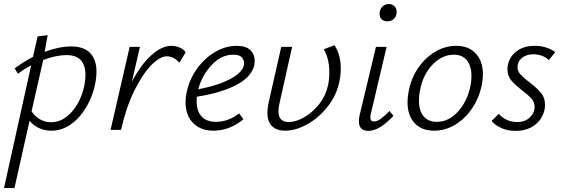

<svg xmlns="http://www.w3.org/2000/svg" viewBox="-42 -646 2799 955"><path d="M438 -289Q438 -263 432 -231Q419 -167 387.5 -113.5Q356 -60 311 -28Q266 4 214 4Q180 4 152 -9Q124 -22 105 -45L30 289H-22L113 -321Q78 -303 47 -279L31 -306Q72 -337 122 -363L145 -465L195 -471L180 -388Q253 -415 312 -415Q375 -415 406.5 -382Q438 -349 438 -289ZM383 -273Q383 -372 289 -372Q238 -372 173 -348L115 -92Q132 -67 157 -52.5Q182 -38 212 -38Q268 -38 313.5 -88Q359 -138 377 -218Q383 -248 383 -273Z M882 -386 850 -334Q838 -349 821 -357.5Q804 -366 788 -366Q753 -366 709.5 -321Q666 -276 625.5 -193.5Q585 -111 561 -4L560 0H508L603 -413H654L614 -239Q659 -325 711 -371.5Q763 -418 810 -418Q831 -418 850.5 -410Q870 -402 882 -386Z M1225 -343Q1225 -337 1223 -323Q1210 -264 1134.5 -224Q1059 -184 937 -165Q936 -157 936 -141Q936 -94 960.5 -67Q985 -40 1032 -40Q1094 -40 1147 -82L1169 -53Q1100 4 1020 4Q956 4 918.5 -34Q881 -72 881 -137Q881 -165 888 -193Q901 -253 938.5 -305Q976 -357 1028 -387.5Q1080 -418 1136 -418Q1182 -418 1203.5 -396.5Q1225 -375 1225 -343ZM1118 -374Q1059 -374 1011 -323Q963 -272 944 -202Q1049 -222 1110.5 -257Q1172 -292 1172 -332Q1172 -349 1160 -361.5Q1148 -374 1118 -374Z M1349 -136Q1343 -112 1343 -93Q1343 -39 1394 -39Q1430 -39 1471.5 -63Q1513 -87 1545.5 -128Q1578 -169 1589 -219Q1596 -248 1596 -285Q1596 -356 1568 -401L1622 -421Q1653 -373 1653 -306Q1653 -271 1646 -240Q1632 -172 1588 -116Q1544 -60 1486.5 -28Q1429 4 1377 4Q1333 4 1310.5 -19Q1288 -42 1288 -85Q1288 -108 1294 -135L1357 -413H1411Z M1743 -43Q1743 -55 1746 -70L1828 -413H1881L1803 -82Q1800 -72 1800 -62Q1800 -42 1819 -42Q1834 -42 1852 -55Q1870 -68 1895 -94L1915 -70Q1845 5 1791 5Q1743 5 1743 -43ZM1846 -577Q1846 -598 1859 -612Q1872 -626 1892 -626Q1909 -626 1920 -615Q1931 -604 1931 -587Q1931 -566 1918 -553Q1905 -540 1885 -540Q1867 -540 1856.5 -550Q1846 -560 1846 -577Z M1985 -137Q1985 -163 1991 -193Q2003 -257 2038 -308Q2073 -359 2122.5 -388.5Q2172 -418 2227 -418Q2290 -418 2325 -379.5Q2360 -341 2360 -276Q2360 -251 2354 -221Q2341 -159 2306.5 -107.5Q2272 -56 2222.5 -26Q2173 4 2117 4Q2054 4 2019.5 -34.5Q1985 -73 1985 -137ZM2298 -219Q2303 -242 2303 -269Q2303 -317 2280.5 -345.5Q2258 -374 2215 -374Q2158 -374 2110 -325Q2062 -276 2047 -196Q2042 -174 2042 -145Q2042 -95 2065 -67.5Q2088 -40 2131 -40Q2190 -40 2236.5 -91.5Q2283 -143 2298 -219Z M2403 -44 2439 -80Q2453 -62 2477.5 -50.5Q2502 -39 2530 -39Q2569 -39 2593 -61.5Q2617 -84 2617 -115Q2617 -138 2602 -155Q2587 -172 2556 -196Q2520 -223 2501 -246Q2482 -269 2482 -302Q2482 -314 2485 -327Q2495 -368 2530 -393Q2565 -418 2618 -418Q2676 -418 2720 -387L2688 -347Q2676 -360 2655 -368Q2634 -376 2611 -376Q2575 -376 2553.5 -357.5Q2532 -339 2532 -312Q2532 -292 2547 -275.5Q2562 -259 2591 -237Q2629 -208 2649 -184Q2669 -160 2669 -124Q2669 -112 2666 -98Q2655 -52 2617 -23.5Q2579 5 2522 5Q2483 5 2452 -9Q2421 -23 2403 -44Z"/></svg>

Font: Ysabeau Semilight
Style: Italic
Weight: 300
Italic angle: -12°
Designer: Christian Thalmann (Catharsis Fonts)
Version: Version 0.003